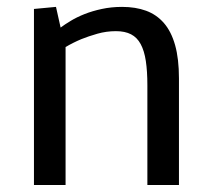

<svg xmlns="http://www.w3.org/2000/svg" viewBox="-20 -529 604 549"><path d="M77.1 -503.4 140.1 -509.3 153.3 -450.2Q165 -459 182.4 -469.5Q199.7 -480 221.9 -488.8Q244.1 -497.6 271.2 -503.4Q298.3 -509.3 329.1 -509.3Q367.7 -509.3 397.7 -498.3Q427.7 -487.3 448.7 -463.1Q469.7 -439 480.7 -399.9Q491.7 -360.8 491.7 -304.7V0H401.4V-285.2Q401.4 -325.2 397 -354.5Q392.6 -383.8 382.3 -402.8Q372.1 -421.9 354.7 -430.9Q337.4 -439.9 311.5 -439.9Q284.2 -439.9 258.5 -432.6Q232.9 -425.3 212.4 -417Q189 -407.2 167.5 -394.5V0H77.1Z"/></svg>

Font: Mako
Style: Regular
Weight: 400
Designer: vernon adams
Foundry: vernon adams
Version: Version 1.000